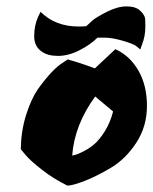

<svg xmlns="http://www.w3.org/2000/svg" viewBox="-20 -576 480 601"><path d="M191 5Q148 -16 111.5 -44.5Q75 -73 60 -91L45 -109Q46 -166 61.5 -215.5Q77 -265 98 -296Q143 -359 177 -380L192 -390Q235 -378 277 -362L341 -422Q386 -402 413 -355.5Q440 -309 440 -244.5Q440 -180 406.5 -129Q373 -78 327.5 -51Q282 -24 244.5 -9.5Q207 5 191 5ZM334 -227 278 -274Q213 -185 206 -89Q210 -90 216.5 -91.5Q223 -93 241 -102Q259 -111 275 -124.5Q291 -138 308 -165Q325 -192 334 -227ZM107 -539Q153 -493 226 -493Q238 -493 250 -494Q257 -501 269 -511.5Q281 -522 314.5 -539Q348 -556 376.5 -556Q405 -556 419.5 -542Q434 -528 434.5 -515.5Q435 -503 435 -493Q435 -462 424 -435L419 -421Q415 -425 406 -432Q397 -439 364 -448.5Q331 -458 310 -458Q289 -458 285 -458Q263 -436 228.5 -418.5Q194 -401 161.5 -401Q129 -401 110 -415Q87 -431 87 -463Q87 -497 100 -525Z"/></svg>

Font: Ceviche One
Style: Regular
Weight: 400
Version: Version 1.002